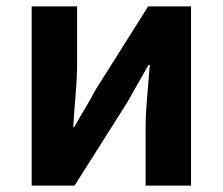

<svg xmlns="http://www.w3.org/2000/svg" viewBox="-20 -580 696 600"><path d="M79 0V-560H221V-383Q221 -341 216.5 -288Q212 -235 209 -183H212Q226 -208 246 -241.5Q266 -275 279 -300L443 -560H577V0H435V-176Q435 -219 439.5 -272Q444 -325 448 -377H444Q430 -352 410.5 -318Q391 -284 377 -259L213 0Z"/></svg>

Font: Chiron Sans HK TT
Style: Bold
Weight: 700
Designer: Ryoko NISHIZUKA 西塚涼子 (kana, bopomofo & ideographs); Paul D. Hunt (Latin, Greek & Cyrillic); Sandoll Communications 산돌커뮤니
Foundry: Adobe
Version: Version 2.022;hotconv 1.0.109;makeotfexe 2.5.65596